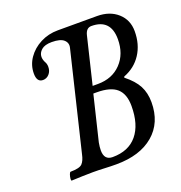

<svg xmlns="http://www.w3.org/2000/svg" viewBox="-122 -772 830 880"><g transform="rotate(-20 292.5 -331.5)"><path d="M80 3Q76 3 77 -7Q78 -17 81.5 -27Q85 -37 89 -37Q133 -37 146 -51Q159 -65 165 -94L280 -571Q286 -594 269 -609.5Q252 -625 210 -625Q176 -625 159.5 -610.5Q143 -596 143 -577Q143 -564 150 -550Q157 -539 157 -524Q157 -503 144.5 -489Q132 -475 114 -475Q84 -475 84 -517Q84 -558 107.5 -592Q131 -626 170 -646Q209 -666 255 -666H446Q508 -666 546.5 -631.5Q585 -597 585 -542Q585 -478 554.5 -431Q524 -384 469 -363L467 -358Q510 -324 528 -289.5Q546 -255 546 -210Q546 -110 479.5 -53.5Q413 3 297 3Q269 3 241 1.5Q213 0 184 0Q158 0 132.5 1Q107 2 80 3ZM318 -372H344Q414 -372 457 -417Q500 -462 500 -534Q500 -632 406 -632Q381 -632 373 -600ZM293 -34Q371 -34 412.5 -84Q454 -134 454 -225Q454 -283 423.5 -310.5Q393 -338 325 -338H309L256 -119Q254 -108 253 -99Q252 -90 252 -81Q252 -34 293 -34Z"/></g></svg>

Font: Junicode Two Beta Condensed Medium
Style: Italic
Weight: 500
Width: 3
Italic angle: -9°
Version: Version 1.053; ttfautohint (v1.8.4)